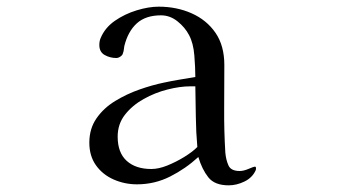

<svg xmlns="http://www.w3.org/2000/svg" viewBox="-20 -558 1040 576"><path d="M572 -117Q568 -162 567.5 -207.5Q567 -253 566 -299H551Q520 -299 482.5 -289.5Q445 -280 411 -261Q377 -242 355 -214Q333 -186 333 -148Q333 -100 360 -75.5Q387 -51 434 -51Q456 -51 482 -61.5Q508 -72 532.5 -87Q557 -102 572 -117ZM748 -53Q748 -49 747 -47Q737 -25 713.5 -13.5Q690 -2 666 -2Q624 -2 605 -26Q586 -50 575 -87Q537 -52 490.5 -28.5Q444 -5 391 -5Q354 -5 321 -19.5Q288 -34 268 -62Q248 -90 248 -130Q248 -172 269.5 -203Q291 -234 325.5 -255Q360 -276 398.5 -289.5Q437 -303 471 -310Q494 -315 518 -319Q542 -323 566 -327Q566 -355 563 -392Q560 -429 547 -453Q535 -476 512.5 -494Q490 -512 463 -512Q417 -512 390.5 -488Q364 -464 353 -420Q352 -415 351.5 -409.5Q351 -404 349 -399Q348 -393 341.5 -388.5Q335 -384 329 -384Q310 -384 294 -393Q278 -402 278 -423Q278 -435 282 -444Q295 -475 324.5 -495.5Q354 -516 390 -527Q426 -538 456 -538Q510 -538 555 -518Q600 -498 626.5 -459.5Q653 -421 653 -363Q653 -298 652.5 -232Q652 -166 656 -100Q658 -78 665.5 -61.5Q673 -45 699 -45Q711 -45 726 -51.5Q741 -58 745 -58Q748 -58 748 -53Z"/></svg>

Font: Kaisei Decol
Style: Regular
Weight: 400
Designer: Font-Kai, 金井和夫
Foundry: KAZUO KANAI
Version: Version 5.003